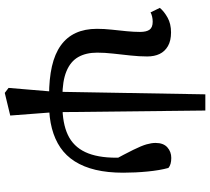

<svg xmlns="http://www.w3.org/2000/svg" viewBox="-58 -631 882 806"><g transform="rotate(90 383.0 -228.0)"><path d="M370 193 349 177 365 -13 376 -649H444L451 -14L465 170ZM381 7Q311 7 258.5 -5Q206 -17 171 -42Q136 -67 118.5 -105Q101 -143 101 -194Q101 -224 104.5 -256Q108 -288 111 -318.5Q114 -349 114 -375Q114 -402 104.5 -415Q95 -428 71 -428Q60 -428 49.5 -425.5Q39 -423 32 -419L13 -458Q28 -476 54 -490.5Q80 -505 116 -505Q151 -505 173.5 -492Q196 -479 206.5 -457Q217 -435 217 -405Q217 -372 213 -335Q209 -298 205 -262Q201 -226 201 -195Q201 -148 219.5 -115.5Q238 -83 279 -66Q320 -49 386 -49ZM418 7 422 -49Q498 -49 546.5 -72Q595 -95 618.5 -145Q642 -195 642 -275Q642 -297 639.5 -318.5Q637 -340 635 -356H655L658 -253Q626 -312 609 -346.5Q592 -381 586 -402Q580 -423 580 -440Q580 -473 598.5 -489.5Q617 -506 643 -506Q657 -506 667.5 -503Q678 -500 685 -494Q695 -458 700 -406.5Q705 -355 705 -304Q705 -239 693 -188.5Q681 -138 657.5 -101Q634 -64 599.5 -40.5Q565 -17 519.5 -5Q474 7 418 7Z"/></g></svg>

Font: Source Serif 4 Medium
Style: Regular
Weight: 500
Designer: Frank Grießhammer
Foundry: Adobe Systems Incorporated
Version: Version 4.004;hotconv 1.0.116;makeotfexe 2.5.65601